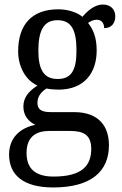

<svg xmlns="http://www.w3.org/2000/svg" viewBox="-20 -587 538 846"><path d="M214 239C382 239 460 168 460 53C460 -29 417 -93 306 -93H204C159 -93 145 -107 145 -134C145 -164 164 -184 185 -197C198 -194 222 -192 237 -192C351 -192 406 -265 406 -365C406 -423 390 -458 368 -486C380 -494 391 -500 407 -500C430 -500 439 -481 439 -463C473 -463 488 -487 488 -515C488 -543 470 -567 434 -567C392 -567 360 -532 343 -513C322 -531 282 -546 237 -546C118 -546 60 -476 60 -361C60 -294 92 -234 145 -210C105 -184 83 -157 83 -117C83 -74 110 -49 136 -37C75 -25 20 15 20 94C20 185 84 239 214 239ZM234 -239C174 -239 149 -279 149 -364C149 -454 174 -498 233 -498C294 -498 317 -456 317 -365C317 -278 295 -239 234 -239ZM216 191C126 191 97 147 97 87C97 9 147 -10 197 -10H289C349 -10 382 8 382 69C382 139 346 191 216 191Z"/></svg>

Font: Noto Serif Armenian SemiCondensed
Style: Regular
Weight: 400
Width: 4
Designer: Monotype Design Team
Foundry: Monotype Imaging Inc.
Version: Version 2.008